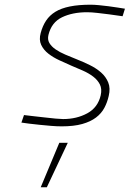

<svg xmlns="http://www.w3.org/2000/svg" viewBox="-20 -529 551 816"><path d="M501 -460Q471 -464 444 -468Q420 -471 394.5 -474Q369 -477 350 -477Q288 -477 243.5 -455.5Q199 -434 186 -381Q181 -361 190 -346Q199 -331 216.5 -319Q234 -307 257.5 -297Q281 -287 306 -277Q334 -266 361.5 -252.5Q389 -239 409.5 -221Q430 -203 440 -178.5Q450 -154 442 -121Q436 -94 423.5 -70.5Q411 -47 388 -29.5Q365 -12 329.5 -2Q294 8 242 8Q222 8 197.5 6Q173 4 149 1.5Q125 -1 104 -3.5Q83 -6 71 -8L82 -40Q96 -38 120 -35.5Q144 -33 169 -30Q194 -27 216 -25Q238 -23 248 -23Q306 -23 351 -47.5Q396 -72 408 -124Q414 -151 404.5 -170Q395 -189 376 -203.5Q357 -218 332 -229Q307 -240 283 -250Q258 -261 232 -273Q206 -285 185.5 -301Q165 -317 155 -338.5Q145 -360 153 -389Q161 -419 176 -441.5Q191 -464 215.5 -479Q240 -494 277 -501.5Q314 -509 365 -509Q381 -509 401 -507Q421 -505 441 -502.5Q461 -500 479.5 -497Q498 -494 511 -492ZM232 78H268L179 267H153Z"/></svg>

Font: Panefresco 1wt
Style: Italic
Weight: 250
Version: Version 1.000